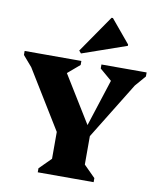

<svg xmlns="http://www.w3.org/2000/svg" viewBox="-102 -1050 937 1130"><g transform="rotate(10 366.5 -485.5)"><path d="M305 -198 11 -677 77 -579 2 -666V-690H341V-666L225 -567V-677L448 -315H439L556 -677V-585L461 -666V-690H731V-666L656 -579L722 -677L427 -198ZM202 0V-24L271 -93V-289H467V-93L536 -24V0ZM331 -733 318 -748 472 -971H480L595 -833V-825Z"/></g></svg>

Font: Platypi Light ExtraBold
Style: Regular
Weight: 800
Version: Version 1.200